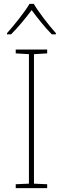

<svg xmlns="http://www.w3.org/2000/svg" viewBox="-20 -969 323 989"><path d="M154 -949H132C108 -908 53 -839 16 -798V-792H37C74 -829 115 -879 143 -917C171 -879 210 -829 247 -792H268V-798C231 -839 178 -908 154 -949ZM223 0V-20L155 -23V-690L223 -694V-714H61V-694L129 -690V-23L61 -20V0Z"/></svg>

Font: Noto Sans Lao Thin
Style: Regular
Weight: 100
Designer: Monotype Design Team
Foundry: Monotype Imaging Inc.
Version: Version 2.003